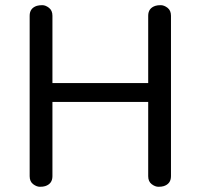

<svg xmlns="http://www.w3.org/2000/svg" viewBox="-20 -716 769 736"><path d="M548.1 -655.7Q548.1 -684.8 575.9 -693.7Q583.5 -696.2 596.2 -696.2Q608.9 -696.2 622.2 -686.1Q635.4 -675.9 635.4 -655.7V-40.5Q635.4 -11.4 607.6 -2.5Q600 0 587.3 0Q574.7 0 561.4 -10.1Q548.1 -20.3 548.1 -40.5V-325.3H181V-40.5Q181 -11.4 153.2 -2.5Q145.6 0 132.9 0Q120.3 0 107 -10.1Q93.7 -20.3 93.7 -40.5V-655.7Q93.7 -684.8 121.5 -693.7Q130.4 -696.2 142.4 -696.2Q154.4 -696.2 167.7 -686.1Q181 -675.9 181 -655.7V-397.5H548.1Z"/></svg>

Font: Mandali
Style: Regular
Weight: 400
Designer: Purushoth Kumar Guthula
Foundry: Silikandhra, Hyderabad
Version: Version 1.0.5; ttfautohint (v1.2.25-373a) -l 7 -r 28 -G 50 -